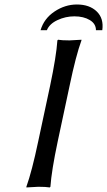

<svg xmlns="http://www.w3.org/2000/svg" viewBox="-20 -823 472 846"><path d="M158.7 -689.9Q173.8 -741.2 220.2 -772.2Q266.6 -803.2 318.8 -803.2Q374.5 -803.2 406.2 -772.5Q438 -741.7 430.7 -689.9H402.8Q402.8 -718.3 375.7 -734.6Q348.6 -751 307.6 -751Q268.6 -751 233.2 -734.4Q197.8 -717.8 186.5 -689.9ZM200.7 -444.8Q228 -574.2 232.9 -645L235.8 -647.9Q252.4 -645 286.1 -645L338.9 -647.9V-645Q314.5 -578.6 286.6 -444.8L234.4 -200.2Q207 -70.8 202.1 0L199.2 2.9Q182.6 0 148.9 0L96.2 2.9V0Q120.6 -67.9 148.4 -200.2Z"/></svg>

Font: Linux Biolinum O
Style: Italic
Weight: 400
Italic angle: -12°
Designer: Philipp H. Poll
Foundry: Philipp H. Poll
Version: Version 1.1.3